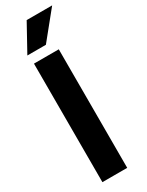

<svg xmlns="http://www.w3.org/2000/svg" viewBox="-237 -947 750 982"><g transform="rotate(-30 138.0 -456.0)"><path d="M276 -911.5 147.5 -753H38L125.5 -911.5ZM46.5 -700H193V0H46.5Z"/></g></svg>

Font: Overused Grotesk
Style: Bold
Weight: 710
Version: Version 0.004